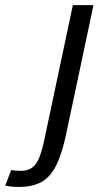

<svg xmlns="http://www.w3.org/2000/svg" viewBox="-163 -520 396 745"><path d="M199.7 -500 93.7 0Q77.7 77 54.9 122.1Q32.2 167.2 -2.3 186.2Q-36.7 205.3 -90 205.3Q-105.5 205.3 -117.1 204.2Q-128.7 203 -142.7 200L-119.5 140Q-108.5 141 -100.5 142Q-92.5 143 -83.5 143Q-45.3 143 -26 118.8Q-6.7 94.5 6.7 33L119.7 -500Z"/></svg>

Font: Epunda Sans Light
Style: Italic
Weight: 300
Italic angle: -12.0243°
Designer: Simon Atzbach
Foundry: typofactur
Version: Version 2.204